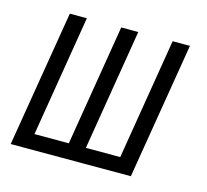

<svg xmlns="http://www.w3.org/2000/svg" viewBox="-82 -613 763 707"><g transform="rotate(15 300.0 -260.0)"><path d="M15 0 101 -520H166L90 -58H221L297 -520H362L286 -58H417L493 -520H559L473 0Z"/></g></svg>

Font: Iosevka SS04 Lt Ex Obl
Style: Regular
Weight: 300
Width: 7
Italic angle: -9°
Monospace: yes
Designer: Belleve Invis
Foundry: Belleve Invis
Version: Version 19.0.0; ttfautohint (v1.8.4)